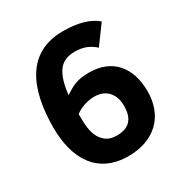

<svg xmlns="http://www.w3.org/2000/svg" viewBox="-164 -817 915 958"><g transform="rotate(-30 293.5 -338.0)"><path d="M547 -219C547 -357.4 473.7 -446 340 -446C271.7 -446 242.2 -429.8 196 -399C201.3 -454.3 214 -497 234 -527C254 -557 286 -572 330 -572C383.3 -572 415.1 -555.2 445 -529L523 -635C481 -671.7 416.7 -690 330 -690C123 -690 49 -520.1 49 -297C49 -113.1 128.5 14 304 14C450.7 14 547 -73.4 547 -219ZM303 -329C369.6 -329 409 -283.5 409 -216C409 -140.2 374.8 -104 305 -104C277 -104 254.8 -111.2 238.5 -125.5C198 -161.1 192 -206.4 192 -292C215.4 -310.7 257.8 -329 303 -329Z"/></g></svg>

Font: Fog Sans
Style: Bold
Weight: 700
Foundry: Intel Corporation
Version: Version 1.00